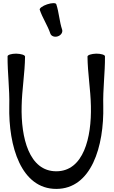

<svg xmlns="http://www.w3.org/2000/svg" viewBox="-20 -1165 739 1242"><path d="M237 -1102C255 -1048 288 -1001 306 -947C312 -931 333 -923 354 -930C375 -937 387 -956 382 -973C364 -1026 362 -1084 344 -1138C341 -1147 315 -1147 285 -1137C255 -1127 234 -1111 237 -1102ZM29 -801C28 -694 43 -588 40 -481C34 -218 117 57 344 57C571 57 654 -218 648 -481C645 -588 660 -694 659 -801C659 -810 634 -818 603 -818C571 -817 546 -809 546 -799C547 -692 566 -586 568 -479C573 -274 520 -57 344 -57C168 -57 115 -274 120 -479C122 -586 141 -692 142 -799C142 -809 117 -817 85 -818C54 -818 29 -810 29 -801Z"/></svg>

Font: Nupuram SemiBold
Style: Regular
Weight: 600
Designer: Santhosh Thottingal (santhosh.thottingal@gmail.com)
Foundry: SMC
Version: Version 1.000